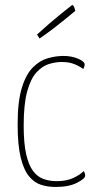

<svg xmlns="http://www.w3.org/2000/svg" viewBox="-20 -732 392 762"><path d="M201 10Q170 10 143 1.5Q116 -7 95 -32.5Q74 -58 62 -107.5Q50 -157 50 -239Q50 -329 66.5 -383Q83 -437 110.5 -464.5Q138 -492 170 -501Q202 -510 232 -510Q264 -510 290 -499Q316 -488 316 -476Q316 -473 314.5 -467.5Q313 -462 310 -458Q298 -468 276.5 -477Q255 -486 225 -486Q201 -486 174.5 -478Q148 -470 125 -445Q102 -420 88 -369.5Q74 -319 74 -234Q74 -163 84 -119.5Q94 -76 111.5 -53Q129 -30 153 -21.5Q177 -13 205 -13Q244 -13 271.5 -26Q299 -39 312 -53Q315 -49 316.5 -44.5Q318 -40 318 -35Q318 -23 285.5 -6.5Q253 10 201 10ZM137 -579Q137 -579 134.5 -583Q132 -587 129.5 -591Q127 -595 127 -595Q152 -618 176.5 -639Q201 -660 221.5 -676.5Q242 -693 254 -702.5Q266 -712 266 -712Q272 -712 275.5 -700.5Q279 -689 279 -689Q279 -689 267.5 -679.5Q256 -670 236.5 -654Q217 -638 191.5 -618.5Q166 -599 137 -579Z"/></svg>

Font: Yanone Kaffeesatz ExtraLight
Style: Regular
Weight: 200
Designer: Yanone (Cyrillic: Daniel Pouzeot, Huerta Tipografica, and Cyreal)
Foundry: Yanone
Version: Version 2.003